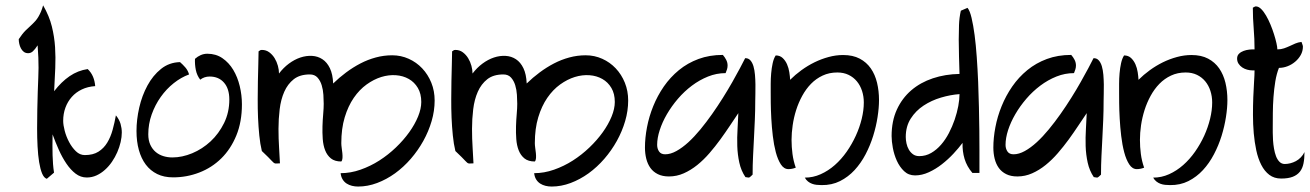

<svg xmlns="http://www.w3.org/2000/svg" viewBox="-20 -661 4878 715"><path d="M303.2 0Q280.3 0 261.5 -14.4Q242.7 -28.8 227.1 -52Q211.4 -75.2 198.7 -103.8Q186 -132.3 175.8 -160.6Q175.3 -137.7 175.3 -118.9Q175.3 -100.1 175.8 -83Q176.3 -65.9 177.5 -50Q178.7 -34.2 181.2 -18.1L154.3 4.9Q143.6 1.5 136.7 -15.1Q129.9 -31.7 125.7 -57.4Q121.6 -83 119.9 -115.5Q118.2 -147.9 118.2 -182.6Q118.2 -217.8 118.9 -253.2Q119.6 -288.6 120.6 -319.1Q121.6 -349.6 122.6 -373Q123.5 -396.5 123.5 -408.2Q123.5 -426.8 122.8 -446.3Q122.1 -465.8 120.1 -492.2Q110.4 -477.1 102.5 -470Q94.7 -462.9 85 -462.9Q75.2 -462.9 68.6 -468Q62 -473.1 57.9 -481Q53.7 -488.8 51.8 -497.8Q49.8 -506.8 49.8 -515.1Q56.6 -525.4 62.7 -533.2Q68.8 -541 75.2 -547.4Q82 -554.2 88.4 -559.8Q94.7 -565.4 101.1 -571.8Q106.9 -577.1 112.3 -583.5Q117.7 -589.8 122.6 -597.9Q127.4 -606 132.1 -616.5Q136.7 -627 140.6 -641.1Q163.6 -601.1 173.1 -562.5Q182.6 -523.9 185.1 -485.4Q187.5 -447.3 185.8 -407.7Q184.1 -368.2 181.6 -321.3Q208.5 -356.4 239.3 -377.4Q270 -398.4 306.6 -403.8Q319.8 -391.1 326.4 -375.2Q333 -359.4 334.5 -340.3Q306.6 -338.4 284.7 -327.9Q262.7 -317.4 247.3 -300Q231.9 -282.7 223.6 -260Q215.3 -237.3 215.3 -210.9Q215.3 -195.8 220.9 -174.1Q226.6 -152.3 237.3 -132.1Q248 -111.8 262.7 -97.7Q277.3 -83.5 295.9 -83.5Q326.7 -83.5 346.7 -96.2Q366.7 -108.9 379.4 -129.9Q392.1 -150.9 399.4 -177.5Q406.7 -204.1 411.6 -231.4Q424.3 -215.8 429 -199.5Q433.6 -183.1 433.6 -167.5Q433.6 -150.9 429.2 -131.8Q424.8 -112.8 416.7 -94.2Q408.7 -75.7 397 -58.6Q385.3 -41.5 370.8 -28.6Q356.4 -15.6 339.4 -7.8Q322.3 0 303.2 0Z M488.3 -173.3Q488.3 -215.3 498.5 -260.3Q508.8 -305.2 529.1 -342.5Q549.3 -379.9 579.6 -404.3Q609.9 -428.7 650.4 -429.7Q660.6 -420.9 670.2 -409.9Q679.7 -398.9 684.1 -383.8Q654.3 -373 627 -351.3Q599.6 -329.6 578.6 -300Q557.6 -270.5 544.9 -234.9Q532.2 -199.2 532.2 -161.1Q532.2 -138.2 539.8 -121.8Q547.4 -105.5 559.8 -95Q572.3 -84.5 588.4 -79.6Q604.5 -74.7 621.6 -74.7Q658.2 -74.7 695.8 -90.3Q733.4 -106 764.2 -134.5Q794.9 -163.1 814.5 -202.9Q834 -242.7 834 -290.5Q834 -330.6 814.2 -353.3Q794.4 -376 760.7 -376Q740.7 -376 725.6 -364.3Q713.4 -379.9 709.2 -400.6Q705.1 -421.4 706.1 -441.9Q715.8 -450.7 727.5 -455.8Q739.3 -460.9 752 -460.9Q784.2 -460.9 808.3 -444.3Q832.5 -427.7 848.6 -400.9Q864.7 -374 872.8 -340.3Q880.9 -306.6 880.9 -272.5Q880.9 -207 860.1 -156.5Q839.4 -106 804.2 -71.3Q769 -36.6 722.4 -18.6Q675.8 -0.5 624.5 -0.5Q590.8 -0.5 565.4 -12.9Q540 -25.4 522.9 -48.1Q505.9 -70.8 497.1 -102.5Q488.3 -134.3 488.3 -173.3Z M1313.5 33.7Q1301.8 33.7 1290.8 31Q1279.8 28.3 1270.8 22.5Q1261.7 16.6 1255.9 7.1Q1250 -2.4 1248.5 -16.1Q1285.6 -16.1 1322.5 -29.1Q1359.4 -42 1392.6 -63.2Q1425.8 -84.5 1454.3 -111.8Q1482.9 -139.2 1503.9 -168.5Q1524.9 -197.8 1536.9 -227.1Q1548.8 -256.3 1548.8 -281.2Q1548.8 -312 1536.1 -333.5Q1523.4 -355 1502.4 -366.9Q1481.4 -378.9 1454.6 -380.9Q1427.7 -382.8 1399.9 -374.3Q1372.1 -365.7 1345.2 -346.4Q1318.4 -327.1 1297.4 -296.6Q1276.4 -266.1 1263.7 -224.1Q1251 -182.1 1251 -127.9Q1251 -120.6 1252.4 -110.6Q1253.9 -100.6 1254.9 -90.8Q1255.9 -81.1 1255.4 -72.5Q1254.9 -64 1251 -59.6Q1226.6 -59.6 1212.4 -71Q1198.2 -82.5 1190.9 -101.1Q1183.6 -119.6 1181.9 -143.3Q1180.2 -167 1180.9 -190.9Q1181.6 -214.8 1183.6 -236.8Q1185.5 -258.8 1185.5 -274.4Q1185.5 -289.1 1184.3 -307.9Q1183.1 -326.7 1178 -343.5Q1172.9 -360.4 1162.4 -372.1Q1151.9 -383.8 1133.8 -383.8Q1096.7 -383.8 1074 -366Q1051.3 -348.1 1038.6 -319.3Q1025.9 -290.5 1021.5 -254.2Q1017.1 -217.8 1017.1 -181.2Q1017.1 -144.5 1019.3 -110.6Q1021.5 -76.7 1022.5 -52.7Q1014.6 -52.7 1010.7 -52.2Q1006.8 -51.8 1004.2 -52.5Q1001.5 -53.2 999 -55.2Q996.6 -57.1 991.7 -62.3Q986.8 -67.4 978.3 -76.2Q969.7 -85 955.1 -98.6Q948.7 -125 945.6 -156.7Q942.4 -188.5 940.9 -222.7Q939.5 -256.8 939.7 -291.7Q939.9 -326.7 940.4 -359.1Q940.9 -391.6 941.9 -420.2Q942.9 -448.7 942.9 -469.7Q947.3 -472.2 948.7 -473.6Q950.2 -475.1 955.6 -475.1Q970.7 -475.1 982.7 -466.3Q994.6 -457.5 1002.7 -444.3Q1010.7 -431.2 1014.9 -415.8Q1019 -400.4 1019 -387.2Q1035.2 -408.7 1055.9 -424.1Q1076.7 -439.5 1098.6 -446.8Q1120.6 -454.1 1142.1 -452.9Q1163.6 -451.7 1180.7 -440.4Q1197.8 -429.2 1208.5 -407Q1219.2 -384.8 1220.7 -350.1Q1243.2 -372.1 1268.8 -391.1Q1294.4 -410.2 1322 -424.6Q1349.6 -439 1379.4 -447Q1409.2 -455.1 1440.4 -455.1Q1473.1 -455.1 1502 -442.1Q1530.8 -429.2 1552.2 -406.5Q1573.7 -383.8 1586.2 -353Q1598.6 -322.3 1598.6 -286.6Q1598.6 -248.5 1587.4 -210.2Q1576.2 -171.9 1556.4 -136.2Q1536.6 -100.6 1509.8 -69.6Q1482.9 -38.6 1451.2 -15.6Q1419.4 7.3 1384.3 20.5Q1349.1 33.7 1313.5 33.7Z M2034.2 33.7Q2022.5 33.7 2011.5 31Q2000.5 28.3 1991.5 22.5Q1982.4 16.6 1976.6 7.1Q1970.7 -2.4 1969.2 -16.1Q2006.3 -16.1 2043.2 -29.1Q2080.1 -42 2113.3 -63.2Q2146.5 -84.5 2175 -111.8Q2203.6 -139.2 2224.6 -168.5Q2245.6 -197.8 2257.6 -227.1Q2269.5 -256.3 2269.5 -281.2Q2269.5 -312 2256.8 -333.5Q2244.1 -355 2223.1 -366.9Q2202.1 -378.9 2175.3 -380.9Q2148.4 -382.8 2120.6 -374.3Q2092.8 -365.7 2065.9 -346.4Q2039.1 -327.1 2018.1 -296.6Q1997.1 -266.1 1984.4 -224.1Q1971.7 -182.1 1971.7 -127.9Q1971.7 -120.6 1973.1 -110.6Q1974.6 -100.6 1975.6 -90.8Q1976.6 -81.1 1976.1 -72.5Q1975.6 -64 1971.7 -59.6Q1947.3 -59.6 1933.1 -71Q1918.9 -82.5 1911.6 -101.1Q1904.3 -119.6 1902.6 -143.3Q1900.9 -167 1901.6 -190.9Q1902.3 -214.8 1904.3 -236.8Q1906.2 -258.8 1906.2 -274.4Q1906.2 -289.1 1905 -307.9Q1903.8 -326.7 1898.7 -343.5Q1893.6 -360.4 1883.1 -372.1Q1872.6 -383.8 1854.5 -383.8Q1817.4 -383.8 1794.7 -366Q1772 -348.1 1759.3 -319.3Q1746.6 -290.5 1742.2 -254.2Q1737.8 -217.8 1737.8 -181.2Q1737.8 -144.5 1740 -110.6Q1742.2 -76.7 1743.2 -52.7Q1735.4 -52.7 1731.4 -52.2Q1727.5 -51.8 1724.9 -52.5Q1722.2 -53.2 1719.7 -55.2Q1717.3 -57.1 1712.4 -62.3Q1707.5 -67.4 1699 -76.2Q1690.4 -85 1675.8 -98.6Q1669.4 -125 1666.3 -156.7Q1663.1 -188.5 1661.6 -222.7Q1660.2 -256.8 1660.4 -291.7Q1660.6 -326.7 1661.1 -359.1Q1661.6 -391.6 1662.6 -420.2Q1663.6 -448.7 1663.6 -469.7Q1668 -472.2 1669.4 -473.6Q1670.9 -475.1 1676.3 -475.1Q1691.4 -475.1 1703.4 -466.3Q1715.3 -457.5 1723.4 -444.3Q1731.4 -431.2 1735.6 -415.8Q1739.7 -400.4 1739.7 -387.2Q1755.9 -408.7 1776.6 -424.1Q1797.4 -439.5 1819.3 -446.8Q1841.3 -454.1 1862.8 -452.9Q1884.3 -451.7 1901.4 -440.4Q1918.5 -429.2 1929.2 -407Q1939.9 -384.8 1941.4 -350.1Q1963.9 -372.1 1989.5 -391.1Q2015.1 -410.2 2042.7 -424.6Q2070.3 -439 2100.1 -447Q2129.9 -455.1 2161.1 -455.1Q2193.8 -455.1 2222.7 -442.1Q2251.5 -429.2 2272.9 -406.5Q2294.4 -383.8 2306.9 -353Q2319.3 -322.3 2319.3 -286.6Q2319.3 -248.5 2308.1 -210.2Q2296.9 -171.9 2277.1 -136.2Q2257.3 -100.6 2230.5 -69.6Q2203.6 -38.6 2171.9 -15.6Q2140.1 7.3 2105 20.5Q2069.8 33.7 2034.2 33.7Z M2782.7 -10.7Q2777.3 -5.9 2774.9 -3.4Q2772.5 -1 2770.5 -0.2Q2768.6 0.5 2765.4 0Q2762.2 -0.5 2755.9 -1.5Q2739.7 -25.4 2733.2 -55.4Q2726.6 -85.4 2725.6 -117.2Q2724.6 -148.9 2726.6 -180.4Q2728.5 -211.9 2729.5 -239.7Q2715.3 -218.8 2698.5 -193.4Q2681.6 -168 2662.6 -141.8Q2643.6 -115.7 2622.1 -90.8Q2600.6 -65.9 2576.7 -46.6Q2552.7 -27.3 2526.4 -15.6Q2500 -3.9 2471.2 -3.9Q2446.8 -3.9 2429.7 -12.5Q2412.6 -21 2402.1 -35.6Q2391.6 -50.3 2386.7 -69.8Q2381.8 -89.4 2381.8 -111.3Q2381.8 -147.5 2389.4 -187.3Q2397 -227.1 2412.6 -265.6Q2428.2 -304.2 2452.1 -338.9Q2476.1 -373.5 2508.3 -399.9Q2540.5 -426.3 2581.3 -441.4Q2622.1 -456.5 2671.9 -456.5Q2679.2 -448.2 2684.3 -438.2Q2689.5 -428.2 2689.5 -417Q2689.5 -409.7 2687.3 -402.6Q2685.1 -395.5 2682.1 -388.7Q2648.4 -388.7 2616.7 -376Q2585 -363.3 2556.6 -342Q2528.3 -320.8 2504.6 -293.2Q2481 -265.6 2463.6 -235.8Q2446.3 -206.1 2436.8 -176.5Q2427.2 -147 2427.2 -121.6Q2427.2 -107.4 2434.3 -96.9Q2441.4 -86.4 2457 -86.4Q2477.1 -86.4 2499 -98.6Q2521 -110.8 2543.5 -131.3Q2565.9 -151.9 2588.4 -179.2Q2610.8 -206.5 2631.8 -236.3Q2652.8 -266.1 2672.1 -296.9Q2691.4 -327.6 2707.3 -355.7Q2723.1 -383.8 2735.4 -406.7Q2747.6 -429.7 2754.9 -444.3Q2766.6 -444.8 2774.2 -436.5Q2781.7 -428.2 2785.9 -414.1Q2790 -399.9 2791.5 -382.1Q2793 -364.3 2793.2 -346.2Q2793.5 -328.1 2793 -311.8Q2792.5 -295.4 2792.5 -284.7Q2792.5 -249 2791 -215.1Q2789.6 -181.2 2787.8 -147.7Q2786.1 -114.3 2784.4 -80.3Q2782.7 -46.4 2782.7 -10.7Z M2977.1 0.5Q3007.8 0.5 3036.1 -12.2Q3064.5 -24.9 3088.9 -46.4Q3113.3 -67.9 3133.1 -96.2Q3152.8 -124.5 3167 -155.5Q3181.2 -186.5 3189 -218.5Q3196.8 -250.5 3196.8 -279.3Q3196.8 -302.2 3190.2 -322.5Q3183.6 -342.8 3170.9 -358.2Q3158.2 -373.5 3139.9 -382.3Q3121.6 -391.1 3098.1 -391.1Q3067.9 -391.1 3043.5 -379.6Q3019 -368.2 3000.2 -348.9Q2981.4 -329.6 2967.5 -304.2Q2953.6 -278.8 2944.8 -251Q2936 -223.1 2931.9 -194.6Q2927.7 -166 2927.7 -140.1Q2927.7 -113.8 2931.2 -87.6Q2934.6 -61.5 2943.4 -36.6Q2929.7 -31.2 2916 -31.2Q2899.4 -31.2 2887.9 -48.8Q2876.5 -66.4 2869.1 -94Q2861.8 -121.6 2857.9 -154.8Q2854 -188 2852.3 -219.7Q2850.6 -251.5 2850.3 -277.6Q2850.1 -303.7 2850.1 -316.4Q2850.1 -330.1 2850.1 -349.1Q2850.1 -368.2 2851.8 -387.9Q2853.5 -407.7 2857.4 -425.5Q2861.3 -443.4 2868.7 -454.6Q2884.3 -454.6 2894.5 -445.1Q2904.8 -435.5 2910.9 -421.6Q2917 -407.7 2919.4 -391.8Q2921.9 -376 2922.4 -363.8Q2941.4 -382.8 2964.6 -399.7Q2987.8 -416.5 3013.2 -429Q3038.6 -441.4 3065.7 -448.7Q3092.8 -456.1 3119.6 -456.1Q3156.2 -456.1 3181.6 -442.6Q3207 -429.2 3222.9 -406.2Q3238.8 -383.3 3246.1 -352.8Q3253.4 -322.3 3253.4 -288.1Q3253.4 -259.8 3248 -225.1Q3242.7 -190.4 3231.7 -155Q3220.7 -119.6 3203.4 -86.4Q3186 -53.2 3162.4 -27.6Q3138.7 -2 3108.2 13.4Q3077.6 28.8 3039.6 28.3Q3030.3 28.3 3021.2 27.3Q3012.2 26.4 3004.2 23.4Q2996.1 20.5 2989 14.9Q2981.9 9.3 2977.1 0.5Z M3601.1 -17.1Q3580.6 -41 3572 -69.3Q3563.5 -97.7 3564.5 -128.9Q3550.3 -109.9 3530.5 -88.6Q3510.7 -67.4 3487.5 -49.3Q3464.4 -31.2 3438.7 -19.5Q3413.1 -7.8 3387.7 -7.8Q3363.3 -7.8 3346.7 -23.7Q3330.1 -39.6 3319.8 -62.3Q3309.6 -85 3304.9 -110.1Q3300.3 -135.3 3300.3 -154.3Q3300.3 -210 3319.8 -252.7Q3339.4 -295.4 3373.5 -324.7Q3407.7 -354 3453.9 -369.4Q3500 -384.8 3553.2 -385.7Q3552.2 -418 3551.3 -449.7Q3550.3 -481.4 3550.3 -513.7Q3550.3 -541 3551.3 -567.9Q3552.2 -594.7 3558.1 -621.1L3583 -631.8Q3591.8 -621.1 3598.1 -594.2Q3604.5 -567.4 3609.4 -530.3Q3614.3 -493.2 3617.4 -448.2Q3620.6 -403.3 3622.6 -356Q3624.5 -308.6 3625.5 -262Q3626.5 -215.3 3627 -174.8Q3627.4 -134.3 3627.4 -102.3Q3627.4 -70.3 3627.4 -52.2V-17.1ZM3553.2 -310.5Q3519.5 -308.1 3484.1 -297.6Q3448.7 -287.1 3419.4 -267.8Q3390.1 -248.5 3371.6 -219.5Q3353 -190.4 3353 -150.9Q3353 -139.6 3355.7 -127Q3358.4 -114.3 3364.5 -103.8Q3370.6 -93.3 3380.1 -86.4Q3389.6 -79.6 3403.3 -79.6Q3427.2 -79.6 3447.5 -91.3Q3467.8 -103 3484.4 -122.1Q3501 -141.1 3513.7 -165.5Q3526.4 -189.9 3535.2 -215.6Q3543.9 -241.2 3548.6 -266.1Q3553.2 -291 3553.2 -310.5Z M4080.1 -10.7Q4074.7 -5.9 4072.3 -3.4Q4069.8 -1 4067.9 -0.2Q4065.9 0.5 4062.7 0Q4059.6 -0.5 4053.2 -1.5Q4037.1 -25.4 4030.5 -55.4Q4023.9 -85.4 4022.9 -117.2Q4022 -148.9 4023.9 -180.4Q4025.9 -211.9 4026.9 -239.7Q4012.7 -218.8 3995.8 -193.4Q3979 -168 3960 -141.8Q3940.9 -115.7 3919.4 -90.8Q3897.9 -65.9 3874 -46.6Q3850.1 -27.3 3823.7 -15.6Q3797.4 -3.9 3768.6 -3.9Q3744.1 -3.9 3727.1 -12.5Q3710 -21 3699.5 -35.6Q3689 -50.3 3684.1 -69.8Q3679.2 -89.4 3679.2 -111.3Q3679.2 -147.5 3686.8 -187.3Q3694.3 -227.1 3710 -265.6Q3725.6 -304.2 3749.5 -338.9Q3773.4 -373.5 3805.7 -399.9Q3837.9 -426.3 3878.7 -441.4Q3919.4 -456.5 3969.2 -456.5Q3976.6 -448.2 3981.7 -438.2Q3986.8 -428.2 3986.8 -417Q3986.8 -409.7 3984.6 -402.6Q3982.4 -395.5 3979.5 -388.7Q3945.8 -388.7 3914.1 -376Q3882.3 -363.3 3854 -342Q3825.7 -320.8 3802 -293.2Q3778.3 -265.6 3761 -235.8Q3743.7 -206.1 3734.1 -176.5Q3724.6 -147 3724.6 -121.6Q3724.6 -107.4 3731.7 -96.9Q3738.8 -86.4 3754.4 -86.4Q3774.4 -86.4 3796.4 -98.6Q3818.4 -110.8 3840.8 -131.3Q3863.3 -151.9 3885.7 -179.2Q3908.2 -206.5 3929.2 -236.3Q3950.2 -266.1 3969.5 -296.9Q3988.8 -327.6 4004.6 -355.7Q4020.5 -383.8 4032.7 -406.7Q4044.9 -429.7 4052.2 -444.3Q4064 -444.8 4071.5 -436.5Q4079.1 -428.2 4083.3 -414.1Q4087.4 -399.9 4088.9 -382.1Q4090.3 -364.3 4090.6 -346.2Q4090.8 -328.1 4090.3 -311.8Q4089.8 -295.4 4089.8 -284.7Q4089.8 -249 4088.4 -215.1Q4086.9 -181.2 4085.2 -147.7Q4083.5 -114.3 4081.8 -80.3Q4080.1 -46.4 4080.1 -10.7Z M4274.4 0.5Q4305.2 0.5 4333.5 -12.2Q4361.8 -24.9 4386.2 -46.4Q4410.6 -67.9 4430.4 -96.2Q4450.2 -124.5 4464.4 -155.5Q4478.5 -186.5 4486.3 -218.5Q4494.1 -250.5 4494.1 -279.3Q4494.1 -302.2 4487.5 -322.5Q4481 -342.8 4468.3 -358.2Q4455.6 -373.5 4437.3 -382.3Q4418.9 -391.1 4395.5 -391.1Q4365.2 -391.1 4340.8 -379.6Q4316.4 -368.2 4297.6 -348.9Q4278.8 -329.6 4264.9 -304.2Q4251 -278.8 4242.2 -251Q4233.4 -223.1 4229.2 -194.6Q4225.1 -166 4225.1 -140.1Q4225.1 -113.8 4228.5 -87.6Q4231.9 -61.5 4240.7 -36.6Q4227.1 -31.2 4213.4 -31.2Q4196.8 -31.2 4185.3 -48.8Q4173.8 -66.4 4166.5 -94Q4159.2 -121.6 4155.3 -154.8Q4151.4 -188 4149.7 -219.7Q4147.9 -251.5 4147.7 -277.6Q4147.5 -303.7 4147.5 -316.4Q4147.5 -330.1 4147.5 -349.1Q4147.5 -368.2 4149.2 -387.9Q4150.9 -407.7 4154.8 -425.5Q4158.7 -443.4 4166 -454.6Q4181.6 -454.6 4191.9 -445.1Q4202.1 -435.5 4208.3 -421.6Q4214.4 -407.7 4216.8 -391.8Q4219.2 -376 4219.7 -363.8Q4238.8 -382.8 4262 -399.7Q4285.2 -416.5 4310.5 -429Q4335.9 -441.4 4363 -448.7Q4390.1 -456.1 4417 -456.1Q4453.6 -456.1 4479 -442.6Q4504.4 -429.2 4520.3 -406.2Q4536.1 -383.3 4543.5 -352.8Q4550.8 -322.3 4550.8 -288.1Q4550.8 -259.8 4545.4 -225.1Q4540 -190.4 4529.1 -155Q4518.1 -119.6 4500.7 -86.4Q4483.4 -53.2 4459.7 -27.6Q4436 -2 4405.5 13.4Q4375 28.8 4336.9 28.3Q4327.6 28.3 4318.6 27.3Q4309.6 26.4 4301.5 23.4Q4293.5 20.5 4286.4 14.9Q4279.3 9.3 4274.4 0.5Z M4837.9 -94.7Q4837.9 -70.8 4834.2 -52.5Q4830.6 -34.2 4820.8 -21.7Q4811 -9.3 4794.2 -2.7Q4777.3 3.9 4751 3.9Q4725.1 3.9 4707 -9.8Q4689 -23.4 4677 -46.9Q4665 -70.3 4658.4 -100.8Q4651.9 -131.3 4648.9 -165Q4646 -198.7 4646 -233.4Q4646 -268.1 4647.2 -299.6Q4648.4 -331.1 4650.1 -356.9Q4651.9 -382.8 4651.9 -398.9H4643.6Q4634.3 -398.9 4624.3 -401.6Q4614.3 -404.3 4606 -409.9Q4597.7 -415.5 4592.3 -423.8Q4586.9 -432.1 4586.9 -442.9Q4586.9 -454.1 4594 -460.9Q4601.1 -467.8 4611.1 -471.4Q4621.1 -475.1 4632.3 -476.3Q4643.6 -477.5 4651.9 -477.1Q4651.9 -516.1 4648.7 -554.7Q4645.5 -593.3 4645.5 -632.3Q4647.5 -633.3 4650.9 -635.3Q4654.3 -637.2 4656.7 -637.2Q4666.5 -637.2 4676.3 -627.7Q4686 -618.2 4694.8 -603Q4703.6 -587.9 4711.2 -569.6Q4718.8 -551.3 4724.4 -533.4Q4730 -515.6 4733.4 -500.5Q4736.8 -485.4 4736.8 -477.1Q4750.5 -477.1 4761.7 -481Q4772.9 -484.9 4783.2 -489.7Q4793.5 -494.6 4803.7 -499Q4814 -503.4 4826.7 -504.9Q4827.6 -502.4 4829.8 -496.3Q4832 -490.2 4832 -487.8Q4832 -470.7 4824 -456.3Q4815.9 -441.9 4803.2 -431.2Q4790.5 -420.4 4774.7 -414.3Q4758.8 -408.2 4742.7 -408.2Q4733.9 -386.2 4729.2 -357.9Q4724.6 -329.6 4722.4 -299.6Q4720.2 -269.5 4720 -240.5Q4719.7 -211.4 4719.7 -187.5Q4719.7 -179.7 4719.7 -166.7Q4719.7 -153.8 4720.7 -138.4Q4721.7 -123 4724.4 -107.4Q4727.1 -91.8 4731.9 -79.1Q4736.8 -66.4 4744.9 -58.3Q4752.9 -50.3 4764.6 -50.3Q4774.4 -50.3 4785.2 -53Q4795.9 -55.7 4805.9 -61Q4815.9 -66.4 4824.2 -75Q4832.5 -83.5 4837.9 -94.7Z"/></svg>

Font: RIT Kutty
Style: Bold
Weight: 700
Designer: Artist Kutty Kodungallur
Foundry: Rachana Institute of Technology
Version: 1.3.2